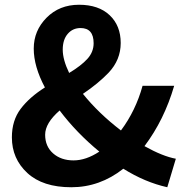

<svg xmlns="http://www.w3.org/2000/svg" viewBox="-20 -774 779 808"><path d="M271 -467Q321 -497 347.5 -526Q374 -555 374 -592Q374 -656 319 -656Q286 -656 265 -631.5Q244 -607 244 -565Q244 -523 271 -467ZM499 -64Q400 14 280 14Q160 14 95 -46Q30 -106 30 -196Q30 -267 67 -316Q104 -365 169 -406Q122 -494 122 -569.5Q122 -645 176 -699.5Q230 -754 312.5 -754Q395 -754 441.5 -710Q488 -666 488 -593Q488 -522 437 -468Q394 -423 329 -379Q395 -297 489 -225Q551 -308 580 -413H713Q671 -269 588 -159Q665 -116 720 -106L684 14Q590 -7 499 -64ZM231 -309Q170 -256 170 -207Q170 -158 203.5 -128.5Q237 -99 289.5 -99Q342 -99 398 -136Q302 -215 231 -309Z"/></svg>

Font: Swei Fan Sans CJK TC
Style: Bold
Weight: 700
Version: Version 2.130